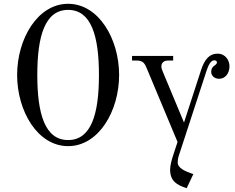

<svg xmlns="http://www.w3.org/2000/svg" viewBox="-20 -750 1234 1009"><path d="M674 -432H697C733 -432 741 -416 752 -389L913 -4L889 69C884 85 874 118 874 141C874 201 908 222 961 239L996 165C951 150 914 133 914 104C914 92 915 82 921 64L938 12L1066 -380C1075 -406 1087 -433 1106 -433C1116 -433 1120 -428 1120 -422C1120 -416 1116 -412 1108 -406C1100 -400 1090 -392 1090 -372C1090 -354 1105 -336 1132 -336C1163 -336 1186 -364 1186 -402C1186 -430 1167 -468 1123 -468C1084 -468 1056 -443 1036 -380L947 -106L836 -372C831 -384 828 -392 828 -401C828 -425 848 -432 862 -432H890V-456H674ZM176 -356C176 -560 216 -698 338 -698C460 -698 500 -560 500 -356C500 -152 460 -14 338 -14C216 -14 176 -152 176 -356ZM70 -356C70 -167 177 18 338 18C499 18 606 -167 606 -356C606 -545 499 -730 338 -730C177 -730 70 -545 70 -356Z"/></svg>

Font: Old Standard
Style: Regular
Weight: 400
Designer: Alexey Kryukov <alexios@thessalonica.org.ru>
Version: Version 2.0